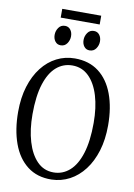

<svg xmlns="http://www.w3.org/2000/svg" viewBox="-110 -1107 828 1186"><g transform="rotate(10 304.5 -514.0)"><path d="M298.5 11Q208.5 12.5 147 -35Q85.5 -82.5 54.5 -168.2Q23.5 -254 23.5 -366Q23.5 -454.5 45.5 -525.5Q67.5 -596.5 106.8 -647Q146 -697.5 198.8 -724.2Q251.5 -751 312.5 -751Q401.5 -751 462.2 -704.8Q523 -658.5 554.2 -574.5Q585.5 -490.5 585.5 -378.5Q585.5 -290.5 563.8 -219.2Q542 -148 503 -97Q464 -46 411.8 -18.2Q359.5 9.5 298.5 11ZM303 -34.5Q360 -34.5 403.5 -72.8Q447 -111 471 -187.5Q495 -264 495 -378.5Q495 -474.5 472.8 -548.2Q450.5 -622 408 -663.8Q365.5 -705.5 305 -705.5Q247.5 -705.5 204.5 -668.2Q161.5 -631 137.5 -555.8Q113.5 -480.5 113.5 -366Q113.5 -270 135.8 -195.2Q158 -120.5 200 -77.5Q242 -34.5 303 -34.5ZM210 -815.5Q188.5 -815.5 175.8 -832Q163 -848.5 163 -873Q163 -897.5 177.2 -918Q191.5 -938.5 217 -938.5H218Q239 -938.5 251.8 -922Q264.5 -905.5 264.5 -881Q264.5 -856.5 250.2 -836Q236 -815.5 211 -815.5ZM391 -815.5Q370 -815.5 357.2 -832Q344.5 -848.5 344.5 -873Q344.5 -897.5 358.8 -918Q373 -938.5 398 -938.5H399Q420.5 -938.5 433.2 -922Q446 -905.5 446 -881Q446 -856.5 431.8 -836Q417.5 -815.5 392 -815.5ZM426 -1039V-984H181.5V-1039Z"/></g></svg>

Font: Merriweather 24pt SemiCondensed Light
Style: Regular
Weight: 300
Width: 4
Designer: Eben Sorkin
Foundry: Eben Sorkin
Version: Version 2.100